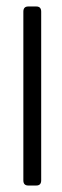

<svg xmlns="http://www.w3.org/2000/svg" viewBox="-20 -542 192 592"><path d="M107 14Q107 30 92 30H67Q52 30 52 14V-506Q52 -522 67 -522H92Q107 -522 107 -506Z"/></svg>

Font: Shorif Bongobondhu UNICODE
Style: Bold
Weight: 700
Designer: Shorif Uddin Shishir, Shorif art & Design, e-mail : shorifart@gmail.com, facebook : Shorif2001
Foundry: Lipighor Font Foundry
Version: Designed By Shorif Uddin Shishir | Build By Niladri